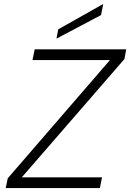

<svg xmlns="http://www.w3.org/2000/svg" viewBox="-20 -949 657 969"><path d="M608 -651 90 -54H495L484 0H9L19 -49L535 -646H144L155 -700H617ZM501 -929 490 -873 265 -754 274 -801Z"/></svg>

Font: Albert Sans Light
Style: Italic
Weight: 300
Italic angle: -11.25°
Designer: Andreas Rasmussen
Foundry: a.Foundry
Version: Version 1.025